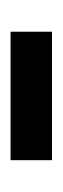

<svg xmlns="http://www.w3.org/2000/svg" viewBox="102 -449 118 362"><g transform="rotate(-90 161.0 -268.0)"><path d="M40 -229V-307.1H282.2V-229Z"/></g></svg>

Font: NotoSansMyanmarRegular
Style: Regular
Weight: 400
Designer: Monotype Design team
Foundry: Monotype Imaging Inc.
Version: Version 1.05